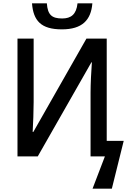

<svg xmlns="http://www.w3.org/2000/svg" viewBox="-20 -948 788 1164"><path d="M355 -770C478 -770 532 -826 540 -928H450C443 -861 411 -836 357 -836C294 -836 269 -858 264 -928H174C182 -823 228 -770 355 -770ZM541 196H658L730 -94H627V-714H504L182 -148H178C181 -202 184 -273 184 -329V-714H86V0H209L534 -570H537C533 -516 529 -439 529 -386V0H616Z"/></svg>

Font: Noto Sans SemiCondensed Medium
Style: Regular
Weight: 500
Width: 4
Designer: Monotype Design Team
Foundry: Monotype Imaging Inc.
Version: Version 2.013